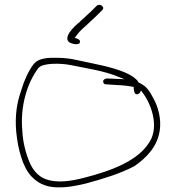

<svg xmlns="http://www.w3.org/2000/svg" viewBox="-20 -809 741 817"><path d="M49 -249C56 -174 77 -95 116 -56C139 -33 169 -14 218 -12C267 -10 305 -19 345 -28C422 -49 491 -70 552 -102C602 -137 650 -184 660 -255C667 -305 652 -356 633 -390C616 -422 606 -438 580 -453C577 -454 572 -457 569 -459H568V-461C565 -467 558 -473 548 -481C507 -510 434 -527 366 -541L290 -557C264 -562 233 -564 195 -563C156 -561 136 -552 123 -536C101 -507 83 -467 71 -427V-426C52 -374 43 -318 49 -249ZM75 -252C65 -360 97 -458 143 -519C161 -543 243 -540 281 -532C349 -518 426 -507 484 -482L510 -472L436 -475C430 -476 419 -470 419 -464C419 -454 423 -450 433 -450L481 -447C507 -446 529 -443 549 -439V-435C549 -424 552 -414 556 -410C561 -405 573 -409 576 -416L580 -424L585 -417C621 -372 659 -274 617 -206C569 -126 458 -83 336 -52C288 -40 224 -27 171 -48C140 -61 119 -87 105 -120C90 -156 77 -205 75 -252ZM275 -629C283 -623 317 -614 320 -629C323 -641 310 -644 298 -648C312 -667 322 -680 345 -699C359 -712 375 -727 392 -743L416 -767C428 -779 404 -798 390 -783L366 -759C350 -744 334 -730 320 -717V-716C291 -694 248 -649 275 -629ZM345 -28H346ZM345 -699Z"/></svg>

Font: Stray Cat
Style: LtExt
Weight: 300
Version: Version 1.0